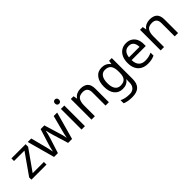

<svg xmlns="http://www.w3.org/2000/svg" viewBox="202 -2011 3526 3526"><g transform="rotate(-45 1964.5 -248.5)"><path d="M431 0H39V-58L327 -468H56V-536H424V-470L140 -68H431Z M901 -303Q888 -344 878.5 -383.5Q869 -423 864 -445H860Q856 -423 847 -383.5Q838 -344 824 -302L728 -1H628L481 -537H572L646 -251Q657 -208 667 -164Q677 -120 681 -91H685Q689 -108 694.5 -133Q700 -158 707 -185.5Q714 -213 721 -235L816 -537H912L1004 -235Q1015 -201 1025.5 -161Q1036 -121 1040 -92H1044Q1047 -117 1057.5 -161Q1068 -205 1080 -251L1155 -537H1245L1096 -1H993Z M1386 -737Q1406 -737 1421.5 -723.5Q1437 -710 1437 -681Q1437 -653 1421.5 -639Q1406 -625 1386 -625Q1364 -625 1349 -639Q1334 -653 1334 -681Q1334 -710 1349 -723.5Q1364 -737 1386 -737ZM1429 -536V0H1341V-536Z M1857 -546Q1953 -546 2002 -499.5Q2051 -453 2051 -349V0H1964V-343Q1964 -472 1844 -472Q1755 -472 1721 -422Q1687 -372 1687 -278V0H1599V-536H1670L1683 -463H1688Q1714 -505 1760 -525.5Q1806 -546 1857 -546Z M2407 -546Q2460 -546 2502.5 -526Q2545 -506 2575 -465H2580L2592 -536H2662V9Q2662 124 2603.5 182Q2545 240 2422 240Q2304 240 2229 206V125Q2308 167 2427 167Q2496 167 2535.5 126.5Q2575 86 2575 16V-5Q2575 -17 2576 -39.5Q2577 -62 2578 -71H2574Q2520 10 2408 10Q2304 10 2245.5 -63Q2187 -136 2187 -267Q2187 -395 2245.5 -470.5Q2304 -546 2407 -546ZM2419 -472Q2352 -472 2315 -418.5Q2278 -365 2278 -266Q2278 -167 2314.5 -114.5Q2351 -62 2421 -62Q2502 -62 2539 -105.5Q2576 -149 2576 -246V-267Q2576 -377 2538 -424.5Q2500 -472 2419 -472Z M3039 -546Q3108 -546 3157.5 -516Q3207 -486 3233.5 -431.5Q3260 -377 3260 -304V-251H2893Q2895 -160 2939.5 -112.5Q2984 -65 3064 -65Q3115 -65 3154.5 -74.5Q3194 -84 3236 -102V-25Q3195 -7 3155 1.5Q3115 10 3060 10Q2984 10 2925.5 -21Q2867 -52 2834.5 -113.5Q2802 -175 2802 -264Q2802 -352 2831.5 -415Q2861 -478 2914.5 -512Q2968 -546 3039 -546ZM3038 -474Q2975 -474 2938.5 -433.5Q2902 -393 2895 -321H3168Q3167 -389 3136 -431.5Q3105 -474 3038 -474Z M3654 -546Q3750 -546 3799 -499.5Q3848 -453 3848 -349V0H3761V-343Q3761 -472 3641 -472Q3552 -472 3518 -422Q3484 -372 3484 -278V0H3396V-536H3467L3480 -463H3485Q3511 -505 3557 -525.5Q3603 -546 3654 -546Z"/></g></svg>

Font: Noto Sans NKo
Style: Regular
Weight: 400
Designer: Monotype Design Team
Foundry: Monotype Imaging Inc.
Version: Version 2.003; ttfautohint (v1.8.4.7-5d5b)